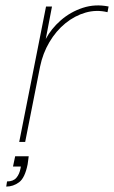

<svg xmlns="http://www.w3.org/2000/svg" viewBox="-20 -524 421 709"><path d="M86 53Q85 60 84 68.5Q83 77 82 83Q72 133 50.5 149Q29 165 3 165L6 146Q29 146 40.5 132.5Q52 119 56 97L57 91H28L36 53ZM150 -500H172L149 -380Q169 -418 204.5 -449Q240 -480 285.5 -495Q331 -510 381 -500L377 -479Q336 -489 296 -477.5Q256 -466 221.5 -438Q187 -410 162.5 -368.5Q138 -327 128 -278L73 0H51Z"/></svg>

Font: Albert Sans Thin
Style: Italic
Weight: 250
Italic angle: -11.25°
Designer: Andreas Rasmussen
Foundry: a.Foundry
Version: Version 1.025